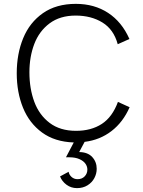

<svg xmlns="http://www.w3.org/2000/svg" viewBox="-20 -721 732 985"><path d="M414.1 6.8 386.2 59.1Q430.2 59.6 453.1 84.5Q476.1 109.4 476.1 145Q476.1 169.9 464.1 192.6Q452.1 215.3 429 229.7Q405.8 244.1 375 244.1Q344.7 244.1 321.3 226.8Q297.9 209.5 288.1 184.1L332 160.2Q334.5 175.3 347.2 186.8Q359.9 198.2 377.9 198.2Q400.4 198.2 414.3 183.8Q428.2 169.4 428.2 148.9Q428.2 132.8 418.2 118.7Q408.2 104.5 387.2 95.2Q366.2 85.9 335 85.9H318.4L358.4 9.8Q261.7 6.8 196 -41Q130.4 -88.9 98.1 -168.2Q65.9 -247.6 65.9 -345.2Q65.9 -444.8 99.1 -525.4Q132.3 -606 200.4 -653.6Q268.6 -701.2 369.1 -701.2Q463.9 -701.2 534.4 -655Q605 -608.9 644 -521L584 -494.1Q563.5 -569.8 505.6 -605.5Q447.8 -641.1 368.2 -641.1Q288.1 -641.1 234.6 -601.3Q181.2 -561.5 156 -495.6Q130.9 -429.7 130.9 -350.1Q130.9 -266.6 156 -198.7Q181.2 -130.9 234.9 -90.3Q288.6 -49.8 370.1 -49.8Q447.8 -49.8 502.2 -85.2Q556.6 -120.6 585 -198.2L645 -170.9Q611.3 -94.2 552 -48.6Q492.7 -2.9 414.1 6.8Z"/></svg>

Font: Acari Sans Light
Style: Regular
Weight: 300
Designer: Alfredo Marco Pradil and Stefan Peev
Foundry: Hanken Design Co.
Version: Version 1.045;January 11, 2019;FontCreator 11.5.0.2425 64-bi